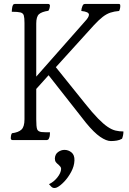

<svg xmlns="http://www.w3.org/2000/svg" viewBox="-20 -795 660 980"><path d="M45 -80Q35 -80 35 -90Q35 -94 36 -101.5Q37 -109 41 -115Q74 -119 89.5 -133.5Q105 -148 105 -186V-678Q105 -704 101.5 -716Q98 -728 84.5 -731.5Q71 -735 40 -735Q40 -740 41 -748Q42 -756 43 -761Q46 -772 50.5 -773.5Q55 -775 56 -775H225Q235 -775 235 -765Q235 -761 233 -753.5Q231 -746 227 -740Q193 -735 179 -722.5Q165 -710 165 -675V-404L413 -685Q434 -707 434 -720Q434 -735 395 -739Q395 -744 396.5 -751Q398 -758 401 -765Q405 -773 408.5 -774Q412 -775 416 -775H584Q589 -775 591.5 -773.5Q594 -772 594 -765Q594 -751 588 -739Q563 -737 543.5 -730.5Q524 -724 504.5 -709Q485 -694 459 -666L265 -452L413 -268Q452 -219 480 -190.5Q508 -162 529.5 -147.5Q551 -133 570 -128.5Q589 -124 610 -124Q610 -105 603 -87Q591 -80 576.5 -77.5Q562 -75 546 -75Q523 -75 491.5 -96.5Q460 -118 419 -168L228 -411L165 -341V-186Q165 -148 169.5 -135.5Q174 -123 193 -121Q200 -120 212.5 -120Q225 -120 235 -120Q235 -115 234.5 -107Q234 -99 232 -94Q229 -84 225 -82Q221 -80 219 -80ZM230 145Q254 134 272.5 111Q291 88 292 67Q292 60 287.5 55Q283 50 278 45Q271 40 265.5 33Q260 26 260 14Q261 -8 276.5 -19Q292 -30 309 -30Q329 -30 345 -17Q361 -4 360 24Q359 53 343.5 82Q328 111 307.5 132.5Q287 154 270 162Q253 169 242 158Z"/></svg>

Font: Gowun Batang
Style: Regular
Weight: 400
Designer: Yanghee Ryu
Foundry: Yanghee Ryu
Version: Version 2.000